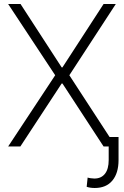

<svg xmlns="http://www.w3.org/2000/svg" viewBox="-20 -727 615 953"><path d="M286.1 -392.6H290L494.1 -707H554.7L324.2 -353.5L523.9 -46.9H568.4V67.4Q568.4 132.3 537.8 169.2Q507.3 206.1 450.2 206.1Q427.7 206.1 410.2 200.2L415 154.3Q419.9 156.2 430.4 157.7Q440.9 159.2 448.2 159.2Q482.4 159.2 501 135.5Q519.5 111.8 519.5 67.4V0H494.1L290 -312.5H286.1L81.1 0H20.5L253.9 -353.5L20.5 -707H82Z"/></svg>

Font: Pretendard JP ExtraLight
Style: Regular
Weight: 200
Designer: Base glyphs from Inter by Rasmus Andersson; Hangeul glyphs from Noto Sans CJK(Source Han Sans) by Jang Soo-young and Kan
Foundry: Kil Hyung-jin
Version: Version 1.309